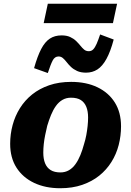

<svg xmlns="http://www.w3.org/2000/svg" viewBox="-20 -986 698 1020"><path d="M426 -219Q434 -244 438.5 -268.5Q443 -293 445.5 -317Q448 -341 448 -362Q448 -395 438.5 -418.5Q429 -442 409.5 -454.5Q390 -467 357 -467Q332 -467 312 -455.5Q292 -444 277 -423Q262 -402 251 -375Q240 -348 231 -318Q225 -293 220 -268.5Q215 -244 212.5 -220.5Q210 -197 210 -175Q210 -142 219.5 -118.5Q229 -95 249 -82.5Q269 -70 301 -70Q326 -70 346 -81.5Q366 -93 381 -114Q396 -135 407 -162Q418 -189 426 -219ZM34 -222Q34 -273 47 -321.5Q60 -370 86 -411.5Q112 -453 150.5 -484Q189 -515 241 -533Q293 -551 358 -551Q438 -551 497.5 -522.5Q557 -494 590 -441.5Q623 -389 623 -315Q623 -264 610.5 -215.5Q598 -167 572 -125.5Q546 -84 507.5 -53Q469 -22 417 -4Q365 14 300 14Q221 14 161 -14.5Q101 -43 67.5 -95.5Q34 -148 34 -222ZM437 -600Q409 -600 389.5 -609Q370 -618 357 -630.5Q344 -643 334 -656Q324 -669 314 -677.5Q304 -686 291 -686Q271 -686 260 -665Q249 -644 234 -598L161 -624Q179 -688 199 -726Q219 -764 245 -781Q271 -798 307 -798Q334 -798 352.5 -789.5Q371 -781 384 -768.5Q397 -756 407 -743.5Q417 -731 427 -722.5Q437 -714 452 -714Q466 -714 475.5 -724Q485 -734 493.5 -753.5Q502 -773 512 -803L584 -776Q567 -712 545.5 -673Q524 -634 497.5 -617Q471 -600 437 -600ZM234 -966H602L580 -863H212Z"/></svg>

Font: Roboto Serif 20pt
Style: Bold Italic
Weight: 700
Italic angle: -10°
Version: Version 1.007